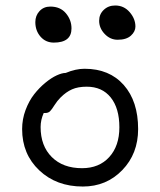

<svg xmlns="http://www.w3.org/2000/svg" viewBox="-20 -703 580 695"><path d="M405.8 -559.1Q378.9 -559.1 358.9 -580.1Q338.9 -601.1 338.9 -627.9Q338.9 -651.4 355.5 -667.2Q372.1 -683.1 397 -683.1Q428.7 -683.1 449.5 -658.9Q470.2 -634.8 470.2 -606.9Q470.2 -588.9 453.9 -574Q437.5 -559.1 405.8 -559.1ZM174.8 -548.8Q145.5 -548.8 126.7 -570.3Q107.9 -591.8 107.9 -623Q107.9 -646.5 123 -662.8Q138.2 -679.2 162.1 -679.2Q198.2 -679.2 218.5 -655Q238.8 -630.9 238.8 -600.1Q238.8 -548.8 174.8 -548.8ZM279.8 -27.8Q184.1 -27.8 122.1 -86.4Q60.1 -145 60.1 -235.8Q60.1 -271.5 72.5 -304.7Q85 -337.9 103.5 -361.6Q122.1 -385.3 144 -403.3Q166 -421.4 185.3 -430.2Q204.6 -439 217.8 -439Q253.9 -454.1 286.1 -454.1Q376 -454.1 428 -395.3Q480 -336.4 480 -235.8Q480 -146.5 422.6 -87.2Q365.2 -27.8 279.8 -27.8ZM127 -243.2Q127 -174.8 167.5 -134.5Q208 -94.2 276.9 -94.2Q338.9 -94.2 375.5 -134.5Q412.1 -174.8 412.1 -242.2Q412.1 -311 380.9 -350.1Q349.6 -389.2 293.9 -389.2Q262.2 -389.2 240.7 -379.6Q219.2 -370.1 199.2 -350.1Q187 -337.9 177.2 -322.3Q167.5 -306.6 161.1 -300.3Q154.8 -293.9 143.1 -293.9H138.2Q127 -269 127 -243.2Z"/></svg>

Font: Shantell Sans Irregular
Style: Regular
Weight: 300
Designer: Stephen Nixon, Anya Danilova, Shantell Martin
Foundry: Arrow Type
Version: Version 1.006;[9816181b4]